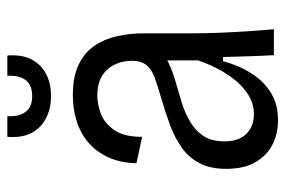

<svg xmlns="http://www.w3.org/2000/svg" viewBox="-144 -604 759 510"><g transform="rotate(-90 235.0 -348.5)"><path d="M171 11Q137 11 108 -3Q79 -17 60.5 -47.5Q42 -78 42 -127Q42 -169 57 -197.5Q72 -226 98 -244.5Q124 -263 157.5 -275.5Q191 -288 229 -299Q263 -309 285 -317Q307 -325 318 -339Q329 -353 329 -377Q329 -402 319 -423Q309 -444 288.5 -456.5Q268 -469 237 -469Q214 -469 188.5 -459.5Q163 -450 145 -424Q127 -398 127 -350L57 -365Q58 -408 72.5 -439.5Q87 -471 111 -492Q135 -513 167.5 -523.5Q200 -534 238 -534Q287 -534 319 -518.5Q351 -503 369 -476.5Q387 -450 394.5 -416Q402 -382 402 -345V-211Q402 -182 403.5 -144.5Q405 -107 407.5 -69Q410 -31 413 0H344Q342 -34 341 -68Q340 -102 339 -135H328Q316 -91 294.5 -58Q273 -25 242.5 -7Q212 11 171 11ZM188 -53Q208 -53 227.5 -62Q247 -71 265.5 -89.5Q284 -108 300.5 -136Q317 -164 330 -201V-303L358 -310Q348 -292 326 -281Q304 -270 276.5 -262Q249 -254 220.5 -245.5Q192 -237 168 -223Q144 -209 129.5 -187.5Q115 -166 115 -131Q115 -93 135 -73Q155 -53 188 -53ZM127 -708H182Q180 -678 193 -660Q206 -642 235 -642Q264 -642 277.5 -659Q291 -676 289 -708H343Q346 -668 332 -642.5Q318 -617 293 -604.5Q268 -592 235 -592Q202 -592 176 -605.5Q150 -619 137 -644.5Q124 -670 127 -708Z"/></g></svg>

Font: Bricolage Grotesque SemiCondensed Light
Style: Regular
Weight: 300
Width: 4
Designer: Mathieu Triay
Foundry: Atelier Triay
Version: Version 1.000;gftools[0.9.30]